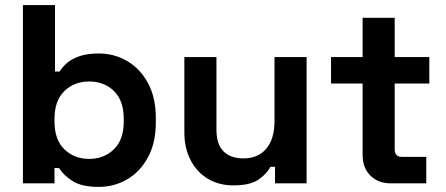

<svg xmlns="http://www.w3.org/2000/svg" viewBox="-20 -720 1750 754"><path d="M368 14Q301 14 265 -9Q229 -32 212 -60H194V0H70V-700H196V-439H214Q225 -457 243.5 -473Q262 -489 292.5 -499.5Q323 -510 368 -510Q428 -510 479 -480.5Q530 -451 561 -394Q592 -337 592 -256V-240Q592 -159 561 -102Q530 -45 479 -15.5Q428 14 368 14ZM330 -96Q388 -96 427 -133.5Q466 -171 466 -243V-253Q466 -325 427.5 -362.5Q389 -400 330 -400Q272 -400 233 -362.5Q194 -325 194 -253V-243Q194 -171 233 -133.5Q272 -96 330 -96Z M897 8Q839 8 795.5 -18.5Q752 -45 728 -92Q704 -139 704 -200V-496H830V-210Q830 -154 857.5 -126Q885 -98 936 -98Q994 -98 1026 -136.5Q1058 -175 1058 -244V-496H1184V0H1060V-65H1042Q1030 -40 997 -16Q964 8 897 8Z M1514 0Q1465 0 1434.5 -30.5Q1404 -61 1404 -112V-392H1280V-496H1404V-650H1530V-496H1666V-392H1530V-134Q1530 -104 1558 -104H1654V0Z"/></svg>

Font: Space Grotesk Light
Style: Bold
Weight: 700
Version: Version 2.000